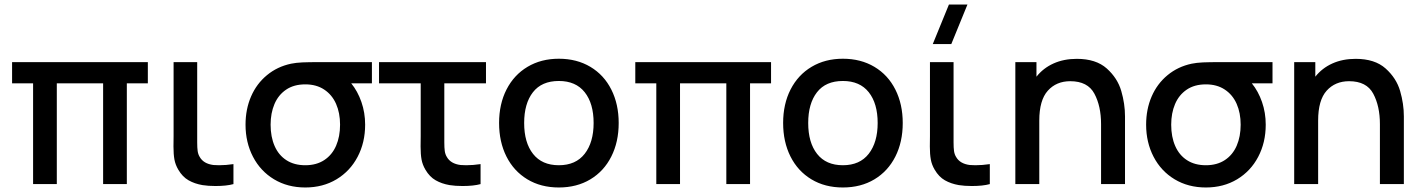

<svg xmlns="http://www.w3.org/2000/svg" viewBox="-20 -815 6295 850"><path d="M126.5 0V-446H33.5V-540H634.5V-446H541.5V0H436.5V-446H231.5V0Z M769.5 -63.5Q756.5 -85.5 752.2 -108.8Q748 -132 748 -166.5L748.5 -212.5V-540H853V-217.5V-184.5Q853 -161 855 -146.5Q857 -132 864 -120.5Q881 -90 925 -84.5Q941 -83.5 950 -83.5Q980 -83.5 1013.5 -88.5V0Q982.5 8.5 934 8.5Q901.5 8.5 876.5 4.5Q841.5 -1.5 814.8 -16.8Q788 -32 769.5 -63.5Z M1535 -446Q1563.5 -411 1580 -363.5Q1596.5 -316 1596.5 -263Q1596.5 -184 1563.2 -120.8Q1530 -57.5 1469.8 -21.2Q1409.5 15 1331.5 15Q1253.5 15 1193.2 -21.2Q1133 -57.5 1100 -121Q1067 -184.5 1067 -263Q1067 -331.5 1091.5 -388Q1116 -444.5 1161.8 -482.2Q1207.5 -520 1268.5 -533Q1290.5 -537.5 1318.8 -538.8Q1347 -540 1398 -540H1626.5V-446ZM1485.5 -263Q1485.5 -315 1467.8 -355.2Q1450 -395.5 1415.2 -418.5Q1380.5 -441.5 1331.5 -441.5Q1281 -441.5 1246.5 -418Q1212 -394.5 1195 -354.2Q1178 -314 1178 -263Q1178 -209 1195.8 -168.5Q1213.5 -128 1248 -105.8Q1282.5 -83.5 1331.5 -83.5Q1381 -83.5 1415.8 -106.5Q1450.5 -129.5 1468 -170Q1485.5 -210.5 1485.5 -263Z M1863.5 -63.5Q1850.5 -85.5 1846.2 -108.8Q1842 -132 1842 -166.5L1842.5 -212.5V-446H1658V-540H2131.5V-446H1947V-217.5V-184.5Q1947 -161 1949 -146.5Q1951 -132 1958 -120.5Q1975 -90 2019 -84.5Q2035 -83.5 2044 -83.5Q2074 -83.5 2107.5 -88.5V0Q2076.5 8.5 2028 8.5Q1995.5 8.5 1970.5 4.5Q1935.5 -1.5 1908.8 -16.8Q1882 -32 1863.5 -63.5Z M2189.5 -270.5Q2189.5 -354.5 2222.5 -419Q2255.5 -483.5 2315.5 -519.2Q2375.5 -555 2454 -555Q2533.5 -555 2593.8 -519Q2654 -483 2686.5 -418.2Q2719 -353.5 2719 -270.5Q2719 -186.5 2686.2 -121.8Q2653.5 -57 2593.5 -21Q2533.5 15 2454 15Q2374.5 15 2314.5 -21.2Q2254.5 -57.5 2222 -122.2Q2189.5 -187 2189.5 -270.5ZM2608 -270.5Q2608 -357 2568.5 -406.8Q2529 -456.5 2454 -456.5Q2378 -456.5 2339.2 -406.5Q2300.5 -356.5 2300.5 -270.5Q2300.5 -183.5 2340 -133.5Q2379.5 -83.5 2454 -83.5Q2529 -83.5 2568.5 -134.2Q2608 -185 2608 -270.5Z M2885.5 0V-446H2792.5V-540H3393.5V-446H3300.5V0H3195.5V-446H2990.5V0Z M3447 -270.5Q3447 -354.5 3480 -419Q3513 -483.5 3573 -519.2Q3633 -555 3711.5 -555Q3791 -555 3851.2 -519Q3911.5 -483 3944 -418.2Q3976.5 -353.5 3976.5 -270.5Q3976.5 -186.5 3943.8 -121.8Q3911 -57 3851 -21Q3791 15 3711.5 15Q3632 15 3572 -21.2Q3512 -57.5 3479.5 -122.2Q3447 -187 3447 -270.5ZM3865.5 -270.5Q3865.5 -357 3826 -406.8Q3786.5 -456.5 3711.5 -456.5Q3635.5 -456.5 3596.8 -406.5Q3558 -356.5 3558 -270.5Q3558 -183.5 3597.5 -133.5Q3637 -83.5 3711.5 -83.5Q3786.5 -83.5 3826 -134.2Q3865.5 -185 3865.5 -270.5Z M4191.5 -620H4109.5L4181 -795H4263ZM4118 -63.5Q4105 -85.5 4100.8 -108.8Q4096.5 -132 4096.5 -166.5L4097 -212.5V-540H4201.5V-217.5V-184.5Q4201.5 -161 4203.5 -146.5Q4205.5 -132 4212.5 -120.5Q4229.5 -90 4273.5 -84.5Q4289.5 -83.5 4298.5 -83.5Q4328.5 -83.5 4362 -88.5V0Q4331 8.5 4282.5 8.5Q4250 8.5 4225 4.5Q4190 -1.5 4163.2 -16.8Q4136.5 -32 4118 -63.5Z M4960.5 -300V0H4854.5V-265.5Q4854.5 -345 4825 -400.2Q4795.5 -455.5 4718 -455.5Q4656.5 -455.5 4618.8 -413.5Q4581 -371.5 4581 -281V0H4475V-540H4568.5V-475.5Q4598.5 -513.5 4644 -534Q4689.5 -554.5 4747 -554.5Q4832 -554.5 4879.8 -511.8Q4927.5 -469 4944 -412Q4960.5 -355 4960.5 -300Z M5522 -446Q5550.5 -411 5567 -363.5Q5583.5 -316 5583.5 -263Q5583.5 -184 5550.2 -120.8Q5517 -57.5 5456.8 -21.2Q5396.5 15 5318.5 15Q5240.5 15 5180.2 -21.2Q5120 -57.5 5087 -121Q5054 -184.5 5054 -263Q5054 -331.5 5078.5 -388Q5103 -444.5 5148.8 -482.2Q5194.5 -520 5255.5 -533Q5277.5 -537.5 5305.8 -538.8Q5334 -540 5385 -540H5613.5V-446ZM5472.5 -263Q5472.5 -315 5454.8 -355.2Q5437 -395.5 5402.2 -418.5Q5367.5 -441.5 5318.5 -441.5Q5268 -441.5 5233.5 -418Q5199 -394.5 5182 -354.2Q5165 -314 5165 -263Q5165 -209 5182.8 -168.5Q5200.5 -128 5235 -105.8Q5269.5 -83.5 5318.5 -83.5Q5368 -83.5 5402.8 -106.5Q5437.5 -129.5 5455 -170Q5472.5 -210.5 5472.5 -263Z M6195 -300V0H6089V-265.5Q6089 -345 6059.5 -400.2Q6030 -455.5 5952.5 -455.5Q5891 -455.5 5853.2 -413.5Q5815.5 -371.5 5815.5 -281V0H5709.5V-540H5803V-475.5Q5833 -513.5 5878.5 -534Q5924 -554.5 5981.5 -554.5Q6066.5 -554.5 6114.2 -511.8Q6162 -469 6178.5 -412Q6195 -355 6195 -300Z"/></svg>

Font: Manrope KiralyPet SmBd KiralyPet
Style: Regular
Weight: 600
Designer: Mikhail Sharanda
Foundry: Mikhail Sharanda
Version: Version 4.502